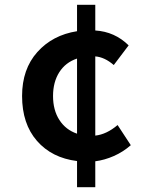

<svg xmlns="http://www.w3.org/2000/svg" viewBox="-20 -738 617 800"><path d="M301 -67Q196 -80 134 -151Q72 -222 72 -338Q72 -450 135.5 -521Q199 -592 301 -608V-718H377V-611Q458 -606 516 -549L454 -467Q416 -500 377 -503V-173Q424 -178 470 -217L525 -133Q493 -105 454.5 -88Q416 -71 377 -66V42H301ZM301 -181V-494Q253 -478 227 -437Q201 -396 201 -338Q201 -279 227.5 -238Q254 -197 301 -181Z"/></svg>

Font: Nebula Sans Semibold
Style: Regular
Weight: 600
Designer: Paul D. Hunt for Adobe (as Source Sans)
Foundry: Nebula Entertainment & Broadcasting LLC
Version: Version 1.010